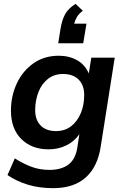

<svg xmlns="http://www.w3.org/2000/svg" viewBox="-20 -789 644 999"><path d="M256 190Q184 190 125 172Q66 154 19 122L57 35Q101 63 144 79Q187 95 238 95Q298 95 335 68Q372 41 382 -19L393 -91Q367 -53 325 -32.5Q283 -12 233 -12Q145 -12 91 -65.5Q37 -119 37 -213Q37 -290 67.5 -355Q98 -420 154 -459.5Q210 -499 286 -499Q339 -499 380.5 -476Q422 -453 442 -407L455 -489H577L504 -26Q488 79 426 134.5Q364 190 256 190ZM271 -107Q318 -107 350.5 -132.5Q383 -158 400.5 -200.5Q418 -243 418 -292Q419 -344 390 -374Q361 -404 308 -404Q262 -404 229.5 -378.5Q197 -353 180.5 -311Q164 -269 163 -220Q162 -167 190.5 -137Q219 -107 271 -107ZM283 -564 295 -640Q302 -683 318 -713.5Q334 -744 373 -769L411 -733Q390 -717 380.5 -701Q371 -685 366 -666H430L413 -564Z"/></svg>

Font: Nunito Sans
Style: Bold Italic
Weight: 700
Italic angle: -9°
Designer: Vernon Adams
Foundry: Vernon Adams
Version: Version 3.006; ttfautohint (v1.8.3)